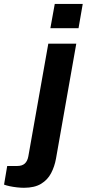

<svg xmlns="http://www.w3.org/2000/svg" viewBox="-129 -743 430 952"><path d="M120.8 -603.3 142.5 -723.4H281.2L260.4 -603.3ZM-10.2 188.1Q-25.6 188.1 -44.7 186Q-63.9 183.9 -80.8 180.3Q-97.8 176.7 -108.9 172.4L-93.3 80H-43.7Q-19.2 80 -5.9 67.8Q7.3 55.7 11.6 31.7L110.5 -526.4H249.2L148.7 43.1Q141.6 82.8 124.3 115.8Q107.1 148.7 74.7 168.4Q42.3 188.1 -10.2 188.1Z"/></svg>

Font: Archivo Variable SemiBold
Style: Italic
Weight: 600
Italic angle: -10°
Designer: Hector Gatti
Foundry: Omnibus-Type
Version: Version 2.001